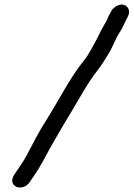

<svg xmlns="http://www.w3.org/2000/svg" viewBox="-20 -722 587 844"><path d="M42.4 46C9.3 98.5 79.7 124.8 111 78C135.7 40.5 142.5 34.1 167.5 -11C206.6 -84.6 248.2 -155.4 289.7 -224C327.8 -286.9 365 -357.2 408.1 -412C425.2 -433.7 441 -459.1 455.5 -483C475.3 -513.3 488.4 -556 508.8 -584C522 -605.3 529.9 -627.3 541.6 -648C555 -672.7 543.1 -694.4 526.6 -700C504.2 -707.5 479.2 -690.9 469.6 -674L464.3 -664C454.3 -648.1 450 -629.4 438.8 -614C430.2 -598.9 424 -588.1 416.7 -572.5C402.1 -541.5 381.9 -506.9 365.6 -479C349.5 -454.6 331.8 -435.8 314.7 -410C269.6 -344.3 231.1 -270 188.6 -202C153.6 -148.9 126.3 -93.8 95.1 -35C75.8 -0.8 61.8 16.6 42.4 46Z"/></svg>

Font: HoneyBee
Style: BdIt
Weight: 700
Foundry: Cannot Into Space Fonts
Version: Version 0.89